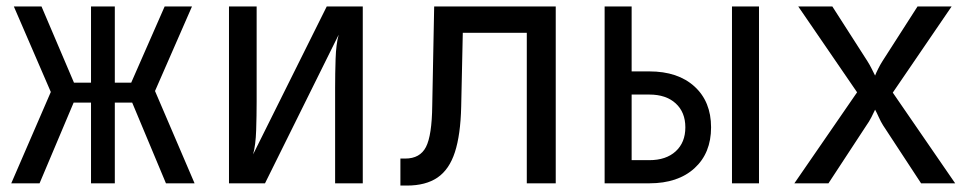

<svg xmlns="http://www.w3.org/2000/svg" viewBox="-20 -570 3040 597"><path d="M15 0 138 -284 23 -550H109L210 -313H263V-550H337V-313H388L492 -550H577L462 -287L585 0H496L391 -251H337V0H263V-251H209L103 0Z M692 0V-550H778V-254Q778 -211 776.5 -165Q775 -119 767 -90L996 -550H1108V0H1022V-297Q1022 -341 1023.5 -387Q1025 -433 1033 -462L804 0Z M1225 7V-77H1240Q1286 -77 1304.5 -113Q1323 -149 1324 -242L1330 -550H1708V0H1618V-468H1419L1414 -238Q1412 -151 1394.5 -97Q1377 -43 1340.5 -18Q1304 7 1245 7Z M1860 0V-550H1944V-348H1999Q2088 -348 2139.5 -301Q2191 -254 2191 -174Q2191 -94 2139.5 -47Q2088 0 1999 0ZM1944 -72H1999Q2051 -72 2081 -99.5Q2111 -127 2111 -174Q2111 -221 2081 -248.5Q2051 -276 1999 -276H1944ZM2256 0V-550H2340V0Z M2450 0 2645 -283 2462 -550H2568L2677 -380Q2684 -369 2690.5 -356Q2697 -343 2701 -335Q2704 -343 2710.5 -356Q2717 -369 2724 -380L2833 -550H2939L2756 -282L2950 0H2844L2726 -180Q2719 -191 2712.5 -205.5Q2706 -220 2701 -229Q2697 -220 2689.5 -205.5Q2682 -191 2674 -180L2556 0Z"/></svg>

Font: Pitagon Sans Mono
Style: Regular
Weight: 400
Monospace: yes
Designer: Travis Tran
Foundry: Pitagon
Version: Version 1.001;gftools[0.9.26]